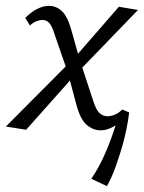

<svg xmlns="http://www.w3.org/2000/svg" viewBox="-27 -439 491 654"><path d="M316 5Q291 5 269 -13Q247 -31 233 -83L204 -192L162 -313Q151 -350 141 -360.5Q131 -371 118 -371Q108 -371 96.5 -366.5Q85 -362 75 -352L59 -378Q79 -398 99.5 -408.5Q120 -419 140 -419Q165 -419 184.5 -400.5Q204 -382 218 -330L243 -240L289 -100Q300 -64 312.5 -53.5Q325 -43 338 -43Q351 -43 364.5 -48.5Q378 -54 389 -66L413 -56Q388 -25 363.5 -10Q339 5 316 5ZM62 3 -7 -8 215 -231 232 -188ZM241 -196 223 -238 378 -416 443 -405ZM337 195 284 170Q309 133 327 93Q345 53 358 14.5Q371 -24 380 -54L413 -56Q410 -30 403.5 2Q397 34 387 67.5Q377 101 365 134Q353 167 337 195Z"/></svg>

Font: Ysabeau
Style: Italic
Weight: 400
Italic angle: -12°
Designer: Christian Thalmann (Catharsis Fonts)
Version: Version 2.000;gftools[0.9.27.dev2+g8671c4b]